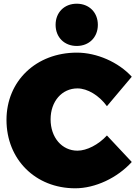

<svg xmlns="http://www.w3.org/2000/svg" viewBox="-20 -1000 731 1036"><path d="M394 -980C327 -980 280 -933 280 -866C280 -799 327 -752 394 -752C461 -752 508 -799 508 -866C508 -933 461 -980 394 -980ZM557 -427 691 -586C619 -665 502 -716 395 -716C175 -716 15 -563 15 -353C15 -140 171 16 386 16C494 16 613 -40 691 -126L557 -269C511 -219 448 -187 398 -187C314 -187 253 -258 253 -356C253 -453 314 -523 398 -523C452 -523 515 -485 557 -427Z"/></svg>

Font: Montserrat-Arabic Black
Style: Regular
Weight: 900
Designer: Mohamed Gaber
Foundry: Kief Type Foundry
Version: Version 5.008;PS 005.008;hotconv 1.0.88;makeotf.lib2.5.64775